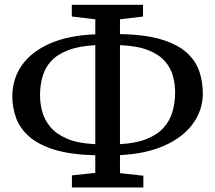

<svg xmlns="http://www.w3.org/2000/svg" viewBox="-20 -784 924 825"><path d="M289 21.5V-30.5L389.5 -41V-117Q280.5 -119.5 211 -141.8Q141.5 -164 102.5 -199.8Q63.5 -235.5 48.2 -279.8Q33 -324 33 -370Q33 -445 73.8 -503.2Q114.5 -561.5 194 -596.8Q273.5 -632 389.5 -636.5V-701L288.5 -713V-763.5H594.5V-713L495.5 -701V-637.5Q606.5 -635.5 676.5 -613.5Q746.5 -591.5 784.5 -555.8Q822.5 -520 837 -475.5Q851.5 -431 851.5 -383Q851.5 -311 809.2 -252.8Q767 -194.5 687.5 -158.8Q608 -123 495.5 -117.5V-40L596 -29V21.5ZM389.5 -164.5V-590Q319 -586 272.8 -568.2Q226.5 -550.5 200 -521.8Q173.5 -493 162.8 -455.2Q152 -417.5 152 -373.5Q152 -340.5 161.2 -305.2Q170.5 -270 195.8 -239.2Q221 -208.5 267.8 -188.2Q314.5 -168 389.5 -164.5ZM495.5 -164.5Q564.5 -168.5 610.5 -187Q656.5 -205.5 683.2 -235.5Q710 -265.5 721.2 -304.2Q732.5 -343 732.5 -387.5Q732.5 -422.5 723.2 -457Q714 -491.5 689 -520.5Q664 -549.5 617.2 -568.2Q570.5 -587 495.5 -590Z"/></svg>

Font: Merriweather Medium
Style: Regular
Weight: 500
Version: Version 2.100